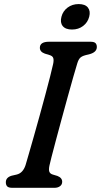

<svg xmlns="http://www.w3.org/2000/svg" viewBox="-20 -900 484 920"><path d="M217 -107Q212.5 -86 216.8 -76.2Q221 -66.5 235 -63L255 -57Q278 -48 278 -29Q278 -15.5 267.5 -7.8Q257 0 240.5 0H40Q21 0 14.5 -7Q8 -14 8 -26Q7.5 -49.5 35.5 -58L59.5 -63.5Q90 -70.5 102.5 -109Q107.5 -126 118 -162.2Q128.5 -198.5 142 -246Q155.5 -293.5 169.8 -345.2Q184 -397 197.2 -445.8Q210.5 -494.5 220.2 -533.5Q230 -572.5 234.5 -593Q238.5 -611.5 235.2 -621.8Q232 -632 216.5 -636.5L195 -643Q171 -651.5 171 -671Q171 -700 215 -700H413Q431.5 -700 437.8 -693.2Q444 -686.5 444 -675Q444 -652 414.5 -642L389.5 -635.5Q372.5 -631 364.2 -623Q356 -615 350.5 -597Q343.5 -574 331.2 -531.5Q319 -489 304.5 -436.2Q290 -383.5 275.2 -329.2Q260.5 -275 247.8 -227.5Q235 -180 226.8 -147.5Q218.5 -115 217 -107ZM325 -758.5Q294 -758.5 280.5 -775.2Q267 -792 274.5 -820Q281.5 -847 304 -863.8Q326.5 -880.5 357 -880.5Q388 -880.5 401.2 -863.8Q414.5 -847 407.5 -820Q400.5 -792.5 378.2 -775.5Q356 -758.5 325 -758.5Z"/></svg>

Font: Fraunces 9pt SuperSoft
Style: Italic
Weight: 400
Italic angle: -16°
Version: Version 1.000;[b76b70a41]